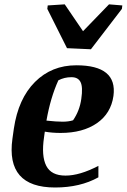

<svg xmlns="http://www.w3.org/2000/svg" viewBox="-20 -835 572 866"><path d="M189.5 -291Q234.4 -286.1 262.2 -286.1Q289.6 -286.1 309.6 -292.5Q339.4 -335.9 346.7 -389.2Q354.5 -442.4 343.3 -464.8Q332 -487.3 301.3 -486.8Q270.5 -486.8 243.2 -472.7Q207.5 -394 189.5 -291ZM324.2 -540.5Q510.3 -540.5 491.7 -402.3Q480.5 -323.2 417 -279.3Q353.5 -235.4 253.4 -235.4Q214.8 -235.4 182.1 -241.2L178.7 -216.3Q166 -131.8 188.5 -87.4Q210.9 -43 275.4 -43Q339.8 -43 423.8 -86.9V-35.2Q341.3 10.7 228.5 10.7Q5.4 10.7 36.1 -209.5L42.5 -254.9Q62.5 -390.1 137.7 -465.3Q212.9 -540.5 324.2 -540.5ZM195.3 -810.5 272 -815.4 354.5 -694.3 471.7 -815.4 531.7 -810.5 529.8 -794.9 390.1 -612.8 282.2 -617.7 193.4 -794.9Z"/></svg>

Font: NoticiaText-BoldItalic
Style: Bold Italic
Weight: 700
Italic angle: -8°
Designer: JM Sole
Foundry: JM Sole
Version: Version 1.003